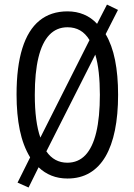

<svg xmlns="http://www.w3.org/2000/svg" viewBox="-20 -774 588 843"><path d="M498.5 -357.9Q498.5 -270.5 484.6 -202.1Q470.7 -133.8 443.1 -86.7Q415.5 -39.6 373.8 -14.9Q332 9.8 276.4 9.8Q237.8 9.8 206.1 -2.9Q174.3 -15.6 149.4 -39.6L105.5 49.3L57.1 27.8L112.3 -83Q81.1 -134.3 66.9 -202.9Q52.7 -271.5 52.7 -358.9Q52.7 -481 78.1 -562Q103.5 -643.1 153.3 -683.6Q203.1 -724.1 276.4 -724.1Q315.4 -724.1 348.1 -710.4Q380.9 -696.8 406.2 -669.4L449.7 -753.9L498 -730.5L443.8 -624Q471.7 -577.1 485.1 -510.5Q498.5 -443.8 498.5 -357.9ZM418.5 -357.9Q418.5 -410.6 413.6 -455.3Q408.7 -500 398.4 -534.2L183.6 -109.4Q200.7 -84.5 223.9 -72Q247.1 -59.6 275.4 -59.6Q323.2 -59.6 355 -93Q386.7 -126.5 402.6 -192.9Q418.5 -259.3 418.5 -357.9ZM132.8 -357.9Q132.8 -298.3 138.9 -251.5Q145 -204.6 157.2 -169.9L373 -598.1Q355.5 -627 331.5 -640.6Q307.6 -654.3 276.4 -654.3Q228.5 -654.3 196.5 -620.6Q164.6 -586.9 148.7 -521Q132.8 -455.1 132.8 -357.9Z"/></svg>

Font: Open Sans Condensed
Style: Regular
Weight: 400
Width: 3
Designer: Monotype Design Team
Foundry: Monotype Imaging Inc.
Version: Version 3.000